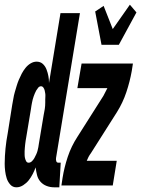

<svg xmlns="http://www.w3.org/2000/svg" viewBox="-47 -791 602 819"><path d="M23 8Q7 8 -3.5 -4Q-14 -16 -18.5 -30.5Q-23 -45 -25 -61Q-27 -77 -27 -93Q-27 -109 -26 -125.5Q-25 -142 -23.5 -158Q-22 -174 -19.5 -190.5Q-17 -207 -14 -223L5 -343Q8 -357 10 -370.5Q12 -384 16 -397.5Q20 -411 24 -424.5Q28 -438 33.5 -451Q39 -464 45.5 -476.5Q52 -489 61.5 -501Q71 -513 83.5 -520.5Q96 -528 109 -528Q125 -528 135.5 -518.5Q146 -509 151.5 -494.5Q157 -480 159.5 -466Q162 -452 162 -437L211 -735H294L192 -117Q191 -110 193 -103.5Q195 -97 202 -97H212L206 8H184Q167 8 151.5 2Q136 -4 125.5 -16Q115 -28 111 -44Q107 -60 105 -77Q100 -63 92.5 -48.5Q85 -34 75.5 -22Q66 -10 52 -1Q38 8 23 8ZM75 -97Q83 -97 89.5 -103.5Q96 -110 100 -117.5Q104 -125 107.5 -132.5Q111 -140 113 -147.5Q115 -155 116.5 -163Q118 -171 119 -179L139 -299Q140 -306 141.5 -312.5Q143 -319 144 -326Q145 -333 145.5 -339.5Q146 -346 146 -353Q146 -360 146 -366.5Q146 -373 146.5 -379.5Q147 -386 146 -392.5Q145 -399 143.5 -405.5Q142 -412 138 -417.5Q134 -423 128 -423Q121 -423 116 -417Q111 -411 107.5 -405Q104 -399 101.5 -392.5Q99 -386 96.5 -379.5Q94 -373 92.5 -366.5Q91 -360 89.5 -353Q88 -346 87 -339.5Q86 -333 85 -326L65 -206Q64 -199 62.5 -191.5Q61 -184 60.5 -176.5Q60 -169 59 -161.5Q58 -154 58 -146.5Q58 -139 58 -131.5Q58 -124 59.5 -117Q61 -110 64.5 -103.5Q68 -97 75 -97ZM386 -600 359 -742 395 -766 434 -667 507 -771 535 -738 460 -600ZM215 0 220 -33Q227 -77 242 -122Q257 -167 283 -207L394 -382Q398 -390 402.5 -398.5Q407 -407 411 -415H283L301 -520H520L515 -488Q507 -443 492 -398Q477 -353 452 -313L341 -138Q335 -130 330.5 -121.5Q326 -113 323 -105H451L434 0Z"/></svg>

Font: Iosevka Curly Extrabold
Style: Italic
Weight: 800
Italic angle: -9°
Monospace: yes
Designer: Belleve Invis
Foundry: Belleve Invis
Version: Version 22.1.2; ttfautohint (v1.8.4)